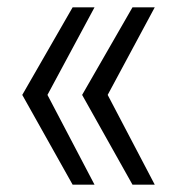

<svg xmlns="http://www.w3.org/2000/svg" viewBox="-20 -531 491 526"><path d="M179 -25 41 -271 179 -511H239L110 -271L239 -25ZM343 -25 205 -271 343 -511H404L275 -271L404 -25Z"/></svg>

Font: Zilla Slab Regular
Style: Regular
Weight: 400
Designer: Typotheque.com
Foundry: Typotheque type foundry
Version: Version 1.0; 2017